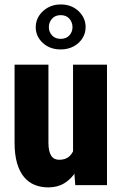

<svg xmlns="http://www.w3.org/2000/svg" viewBox="-20 -812 535 842"><path d="M300.3 -127.4V-528.3H449.2V0H310.1ZM315.9 -235.8 354.5 -236.8Q354.5 -183.6 344 -138.4Q333.5 -93.3 313 -60.1Q292.5 -26.9 262.2 -8.5Q231.9 9.8 191.9 9.8Q159.2 9.8 132.1 -1.2Q105 -12.2 85.2 -35.9Q65.4 -59.6 54.7 -96.9Q43.9 -134.3 43.9 -186.5V-528.3H192.4V-185.5Q192.4 -166 195.6 -152.1Q198.7 -138.2 204.8 -128.9Q210.9 -119.6 219.7 -115.5Q228.5 -111.3 239.7 -111.3Q269 -111.3 285.6 -127.7Q302.2 -144 309.1 -172.1Q315.9 -200.2 315.9 -235.8ZM136.7 -692.9Q136.7 -720.2 151.1 -742.7Q165.5 -765.1 190.2 -778.8Q214.8 -792.5 246.1 -792.5Q293.5 -792.5 324.5 -763.2Q355.5 -733.9 355.5 -692.9Q355.5 -666 341.3 -643.8Q327.1 -621.6 302.5 -608.4Q277.8 -595.2 246.1 -595.2Q198.7 -595.2 167.7 -623.8Q136.7 -652.3 136.7 -692.9ZM194.3 -692.9Q194.3 -671.9 208.3 -656.7Q222.2 -641.6 246.1 -641.6Q270.5 -641.6 284.2 -656.7Q297.9 -671.9 297.9 -692.9Q297.9 -714.4 284.2 -730Q270.5 -745.6 246.1 -745.6Q222.2 -745.6 208.3 -730Q194.3 -714.4 194.3 -692.9Z"/></svg>

Font: Roboto Condensed ExtraBold
Style: Regular
Weight: 800
Designer: Christian Robertson
Foundry: Google
Version: Version 3.008; 2023